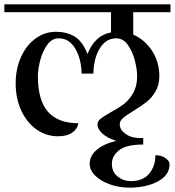

<svg xmlns="http://www.w3.org/2000/svg" viewBox="-32 -620 803 882"><path d="M580 -564V-461Q633 -438 666.5 -386.5Q700 -335 700 -271Q700 -230 682.5 -200Q665 -170 640.5 -151Q616 -132 580 -110Q547 -90 532.5 -77Q518 -64 518 -49Q518 -24 544 -5.5Q570 13 598 13L597 14H626V44Q547 44 514.5 70.5Q482 97 482 132Q482 170 508.5 191Q535 212 569 212Q625 212 653.5 177.5Q682 143 682 93Q710 93 728.5 106.5Q747 120 747 134Q747 185 693 213.5Q639 242 563 242Q515 242 473 227Q431 212 405.5 187Q380 162 380 132Q380 96 412 68.5Q444 41 502 27Q463 15 439.5 -5.5Q416 -26 416 -49Q416 -63 429.5 -74Q443 -85 473 -102Q510 -122 535.5 -141Q561 -160 579.5 -192Q598 -224 598 -270Q598 -301 587.5 -342Q577 -383 555.5 -413.5Q534 -444 502 -444Q455 -444 426.5 -398Q398 -352 397 -282H343Q341 -352 313 -398Q285 -444 238 -444Q206 -444 184.5 -413.5Q163 -383 152.5 -342Q142 -301 142 -270Q142 -160 188 -107Q234 -54 328 -54Q325 -30 301.5 -12Q278 6 234 6Q180 6 135.5 -25.5Q91 -57 65.5 -112.5Q40 -168 40 -237Q40 -303 64 -357Q88 -411 130.5 -442.5Q173 -474 226 -474Q273 -474 309.5 -453Q346 -432 370 -372Q404 -458 478 -471V-564H-12V-600H751V-564Z"/></svg>

Font: Arya
Style: Regular
Weight: 400
Designer: Eduardo Rodriguez Tunni, Modular Infotech
Foundry: Eduardo Rodriguez Tunni, Modular Infotech
Version: Version 1.002